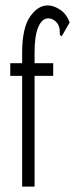

<svg xmlns="http://www.w3.org/2000/svg" viewBox="-20 -691 290 711"><path d="M62 -410H18V-457H62V-495Q62 -587 91 -629Q120 -671 157 -671Q178 -671 202 -655.5Q226 -640 238 -608L214 -566L208 -557L202 -561Q201 -569 201 -579.5Q201 -590 193 -604Q178 -623 158 -623Q136 -623 122 -591.5Q108 -560 108 -495V-457H177V-410H108V0H62Z"/></svg>

Font: Inconsolata UltraCondensed
Style: Regular
Weight: 400
Width: 1
Monospace: yes
Designer: Raph Levien, Cyreal, Brenton Simpson
Foundry: Raph Levien, Cyreal, Google
Version: Version 3.000; ttfautohint (v1.8.2.53-6de2)